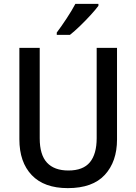

<svg xmlns="http://www.w3.org/2000/svg" viewBox="-20 -961 704 991"><path d="M584 -241Q584 -127 521 -58.5Q458 10 330 10Q208 10 144 -57Q80 -124 80 -242V-714H185V-247Q185 -162 222.5 -121.5Q260 -81 333 -81Q409 -81 444 -123.5Q479 -166 479 -248V-714H584ZM488 -931Q474 -912 448 -883.5Q422 -855 393 -827Q364 -799 341 -781H273V-793Q297 -825 324 -866Q351 -907 369 -941H488Z"/></svg>

Font: Noto Sans Gurmukhi UI SemiCondensed Medium
Style: Regular
Weight: 500
Width: 4
Designer: Jelle Bosma - Monotype Design Team
Foundry: Monotype Imaging Inc.
Version: Version 2.004; ttfautohint (v1.8.4.7-5d5b)